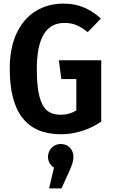

<svg xmlns="http://www.w3.org/2000/svg" viewBox="-20 -728 626 1064"><path d="M539 -625 466 -550Q432 -577 403 -589Q374 -601 337 -601Q184 -601 184 -346Q184 -249 198.5 -193.5Q213 -138 241.5 -115Q270 -92 316 -92Q364 -92 403 -116V-290H320L306 -394H541V-54Q493 -21 435 -2.5Q377 16 318 16Q176 16 105 -74Q34 -164 34 -347Q34 -464 73 -545.5Q112 -627 179.5 -667.5Q247 -708 331 -708Q395 -708 445.5 -686.5Q496 -665 539 -625ZM387 142Q387 158 382 175Q377 192 363 223L321 316H252L279 201Q246 178 246 142Q246 112 266 91Q286 70 317 70Q348 70 367.5 90.5Q387 111 387 142Z"/></svg>

Font: Fira Sans Condensed SemiBold
Style: Regular
Weight: 600
Width: 3
Designer: bBox Type GmbH & Carrois Corporate GbR & Edenspiekermann AG
Foundry: bBox Type GmbH & Carrois Corporate GbR & Edenspiekermann AG
Version: Version 4.301